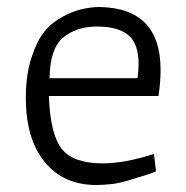

<svg xmlns="http://www.w3.org/2000/svg" viewBox="-20 -521 532 550"><path d="M440 -321Q440 -285 434 -246H120Q124 -136 157 -94.5Q190 -53 274 -53Q337 -53 421 -80L427 -30Q404 -21 391.5 -17.5Q379 -14 365 -9.5Q351 -5 344 -3Q337 -1 324 2Q311 5 302 6Q275 9 256 9Q162 9 108 -57Q54 -123 54 -241Q54 -306 70 -355.5Q86 -405 108 -431.5Q130 -458 161 -474Q207 -499 261 -501Q440 -500 440 -321ZM377 -337Q377 -397 347 -421Q317 -445 258 -445Q199 -445 161 -413.5Q123 -382 122 -297H374Q377 -320 377 -337Z"/></svg>

Font: Gafata
Style: Regular
Weight: 400
Designer: Lautaro Hourcade
Foundry: Lautaro Hourcade
Version: Version 4.002; ttfautohint (v0.94.20-1c74) -l 7 -r 28 -G 0 -